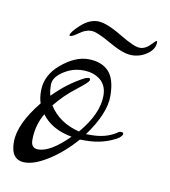

<svg xmlns="http://www.w3.org/2000/svg" viewBox="-55 -356 370 419"><g transform="rotate(10 130.0 -146.5)"><path d="M220 -70Q227 -76 227 -79.5Q227 -83 222 -83Q217 -83 214 -80Q191 -65 159 -65H147Q185 -117 185 -155.5Q185 -194 169 -210.5Q153 -227 124 -227Q95 -227 64.5 -201.5Q34 -176 34 -141Q34 -125 38 -114Q-5 -61 -5 -21Q-5 19 26 19Q48 19 78.5 -0.5Q109 -20 136 -51H148Q189 -51 220 -70ZM124 -185Q87 -166 56 -134Q53 -143 53 -158.5Q53 -174 73 -187.5Q93 -201 116.5 -201Q140 -201 155 -189Q170 -177 170 -154Q170 -114 131 -68Q86 -79 64 -114Q84 -139 109.5 -158.5Q135 -178 135 -182.5Q135 -187 132 -187ZM50 -92Q72 -62 117 -54Q77 -14 50 -14Q34 -14 34 -32Q34 -65 50 -92ZM265 -289Q265 -274 249.5 -263Q234 -252 215 -252Q196 -252 164 -270.5Q132 -289 119.5 -289Q107 -289 94 -279.5Q81 -270 76 -270L74 -271Q74 -278 92.5 -295Q111 -312 130 -312Q149 -312 183 -291.5Q217 -271 229.5 -271Q242 -271 252 -281.5Q262 -292 263.5 -292Q265 -292 265 -289Z"/></g></svg>

Font: Mr De Haviland
Style: Regular
Weight: 400
Designer: Alejandro Paul
Foundry: Alejandro Paul
Version: Version 1.000